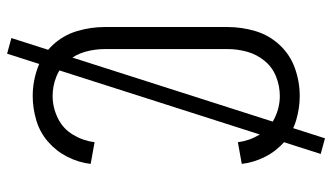

<svg xmlns="http://www.w3.org/2000/svg" viewBox="-217 -637 934 540"><g transform="rotate(90 250.0 -367.0)"><path d="M131 80 87 68 369 -814 413 -802ZM250 8Q210 8 172 -5.5Q134 -19 106.5 -48.5Q79 -78 67.5 -116.5Q56 -155 56 -195V-540Q56 -580 67.5 -618.5Q79 -657 106.5 -686.5Q134 -716 172 -729.5Q210 -743 250 -743Q284 -743 318 -733Q352 -723 378.5 -700Q405 -677 421 -645.5Q437 -614 441 -580L380 -569Q376 -601 359 -629.5Q342 -658 312 -672.5Q282 -687 250 -687Q222 -687 195.5 -676.5Q169 -666 151 -644Q133 -622 125.5 -595Q118 -568 118 -540V-195Q118 -167 125.5 -140Q133 -113 151 -91Q169 -69 195.5 -58.5Q222 -48 250 -48Q282 -48 312 -62.5Q342 -77 359 -105.5Q376 -134 380 -166L441 -155Q437 -121 421 -89.5Q405 -58 378.5 -35Q352 -12 318 -2Q284 8 250 8Z"/></g></svg>

Font: Iosevka SS01 Light
Style: Regular
Weight: 300
Monospace: yes
Designer: Belleve Invis
Foundry: Belleve Invis
Version: 2.3.3; ttfautohint (v1.8.3)